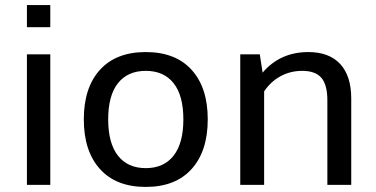

<svg xmlns="http://www.w3.org/2000/svg" viewBox="-20 -728 1480 756"><path d="M86 -708H178V-621H86ZM86 -514H178V0H86Z M554 -523Q671 -523 734.5 -453Q798 -383 798 -258Q798 -133 734.5 -62.5Q671 8 554 8Q437 8 373.5 -62.5Q310 -133 310 -258Q310 -383 373.5 -453Q437 -523 554 -523ZM554 -66Q625 -66 663.5 -115Q702 -164 702 -258Q702 -352 663.5 -400.5Q625 -449 554 -449Q483 -449 444.5 -400.5Q406 -352 406 -258Q406 -164 444.5 -115Q483 -66 554 -66Z M1363 -340V0H1269V-333Q1269 -394 1245.5 -421.5Q1222 -449 1170 -449Q1123 -449 1084 -427.5Q1045 -406 1020 -368V0H926V-514H1003L1014 -442Q1083 -523 1194 -523Q1276 -523 1319.5 -476Q1363 -429 1363 -340Z"/></svg>

Font: Telex
Style: Regular
Weight: 400
Designer: Andres Torresi
Foundry: Andres Torresi
Version: Version 1.100